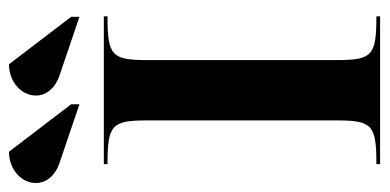

<svg xmlns="http://www.w3.org/2000/svg" viewBox="-260 -612 846 417"><g transform="rotate(-90 162.5 -403.0)"><path d="M-26 -747.4C-26 -723.8 -8 -704.8 17 -696.4L145 -653V-671L41.9 -806C4.4 -806 -26 -779.8 -26 -747.4ZM164 -747.4C164 -723.8 182 -704.8 207 -696.4L335 -653V-671L231.9 -806C194.4 -806 164 -779.8 164 -747.4ZM15 0H336V-8C250.5 -8 241 -17 241 -95V-505C241 -583 250.5 -592 336 -592V-600H15V-592C100.5 -592 110 -583 110 -505V-95C110 -17 100.5 -8 15 -8Z"/></g></svg>

Font: Prida01
Style: Black
Weight: 900
Designer: gluk
Foundry: gluk
Version: Version 00.072